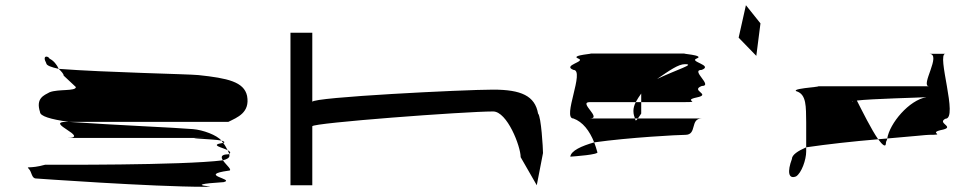

<svg xmlns="http://www.w3.org/2000/svg" viewBox="-20 -901 3701 739"><path d="M91 -251C103 -239 101 -214 119 -214C119 -214 564 -182 768 -182C848 -182 654 -188 841 -200C887 -212 738 -227 859 -244C879 -244 850 -266 838 -284C680 -264 169 -267 154 -267C93 -250 79 -263 91 -251ZM134 -470C134 -454 174 -442 244 -432H859C893 -449 943 -467 931 -532C919 -586 857 -600 744 -612C706 -616 388 -622 206 -636C216 -626 225 -617 225 -610L272 -566C272 -549 205 -559 171 -546C149 -534 117 -523 134 -470ZM158 -658C158 -649 178 -642 206 -636C199 -652 186 -668 171 -675C165 -687 141 -689 158 -658ZM237 -370H768C658 -370 803 -366 832 -360C815 -381 761 -401 723 -404C654 -410 430 -419 244 -432H237C146 -432 333 -370 237 -370ZM832 -360C834 -357 837 -354 839 -351H841C847 -354 842 -357 832 -360ZM838 -284C854 -288 863 -294 863 -301C863 -303 863 -306 862 -309C861 -308 860 -308 859 -307C830 -307 830 -296 838 -284ZM839 -351C783 -343 838 -333 856 -323C852 -331 846 -342 839 -351ZM856 -323C859 -318 861 -313 862 -309C870 -314 865 -318 856 -323Z M1098 -188H1182V-415C1182 -428 1770 -472 1878 -472C1932 -472 1984 -338 1984 -296L2046 -188L2070 -312C2070 -330 2063 -452 2051 -464C2039 -532 1986 -556 1878 -556C1767 -556 1182 -527 1182 -509V-775H1098Z M2175 -298C2189 -299 2289 -306 2279 -316C2275 -329 2272 -341 2267 -353C2218 -339 2178 -321 2175 -298ZM2187 -445C2223 -432 2249 -398 2267 -353C2402 -372 2592 -382 2618 -382C2664 -382 2635 -445 2681 -445H2435C2429 -437 2426 -433 2424 -445H2250C2300 -445 2204 -508 2250 -508H2427C2433 -519 2440 -530 2448 -541V-508H2618C2681 -508 2605 -514 2662 -526C2720 -538 2635 -552 2681 -570C2727 -570 2635 -632 2681 -632C2727 -650 2629 -664 2662 -676C2696 -689 2590 -695 2618 -695H2250C2278 -695 2172 -689 2205 -676C2239 -664 2142 -650 2187 -632C2233 -632 2142 -445 2187 -445ZM2418 -474C2418 -460 2422 -451 2424 -445H2435C2441 -453 2448 -464 2448 -464V-508H2427C2421 -496 2418 -485 2418 -474ZM2509 -597C2557 -630 2591 -654 2616 -654C2658 -654 2589 -635 2509 -597Z M2823 -756 2891 -686 2907 -811 2851 -881Z M3028 -289C3010 -241 3014 -210 3044 -222C3065 -235 3083 -286 3083 -318V-334C3051 -320 3028 -305 3028 -289ZM3045 -550C3085 -538 3082 -490 3083 -430V-334C3165 -346 3264 -357 3360 -365C3334 -402 3299 -473 3278 -514C3335 -521 3518 -525 3546 -527C3479 -516 3404 -426 3395 -368C3505 -377 3544 -382 3556 -382C3625 -382 3552 -388 3600 -400C3664 -412 3583 -426 3619 -444C3670 -444 3583 -694 3619 -694H3556C3607 -694 3520 -569 3556 -569H3101C3197 -569 3021 -563 3045 -550ZM3263 -509C3261 -510 3261 -511 3263 -512ZM3360 -365C3378 -341 3390 -332 3390 -352C3390 -357 3395 -362 3395 -368C3386 -367 3369 -366 3360 -365Z"/></svg>

Font: bitstorm
Style: maxext
Weight: 400
Version: Version 0.2